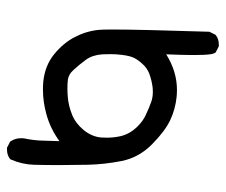

<svg xmlns="http://www.w3.org/2000/svg" viewBox="-68 -501 636 540"><g transform="rotate(-90 250.0 -231.0)"><path d="M367.2 -81.5Q318.8 -51.3 267.1 -51.3Q257.8 -51.3 248 -52.2Q212.9 -55.7 182.1 -70.3Q150.9 -85 113.8 -121.8Q76.7 -158.7 67.1 -207.3Q57.6 -255.9 56.6 -302.7Q55.7 -349.6 55.7 -384.8Q55.7 -419.9 56.6 -453.6Q57.6 -487.3 71.8 -519.5L73.2 -521Q84 -529.3 99.1 -529.3Q101.1 -529.3 104.5 -529.3L121.6 -520.5L122.6 -519Q131.3 -505.9 131.3 -489.7Q131.3 -486.3 130.9 -481.9Q125 -454.1 124.5 -428.7Q124 -403.3 123 -381.8Q158.7 -407.7 198.7 -418.5Q233.9 -428.2 267.6 -428.2Q279.3 -428.2 291 -427.2Q335.9 -422.4 367.7 -396.5Q398.9 -371.1 415.8 -338.6Q432.6 -306.2 436 -271Q437 -261.2 437 -232.4Q437 -158.7 430.7 40L422.4 56.6L420.9 58.1Q410.2 66.4 395 66.4Q393.1 66.4 389.6 66.4L372.6 57.6L371.6 56.2Q368.7 51.8 367.7 44.9Q365.2 28.3 365.2 -2.4Q365.2 -33.2 367.2 -81.5ZM365.7 -206.5Q367.7 -222.7 367.7 -236.6Q367.7 -250.5 367.2 -261.2Q365.2 -289.1 352.1 -307.1Q338.9 -325.2 323.7 -341.8Q310.5 -356.9 293 -358.4Q272.5 -360.4 247.6 -358.4Q222.7 -356.4 197.3 -346.2Q172.9 -336.4 154.3 -313.7Q135.7 -291 133.3 -264.6Q132.8 -256.3 132.8 -248.5Q132.8 -229.5 136.7 -211.4Q142.6 -183.6 165.5 -161.1Q180.2 -146.5 196.3 -139.2Q216.8 -129.4 235.4 -123Q248 -119.1 261.7 -119.1Q267.6 -119.1 272.9 -119.6Q293.9 -122.1 313.5 -129.4Q329.6 -136.2 339.4 -147.5Q350.1 -158.7 356.4 -170.4Q362.8 -182.1 365.7 -206.5Z"/></g></svg>

Font: Bakudai
Style: Bold
Weight: 700
Version: Version 1.48